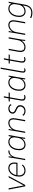

<svg xmlns="http://www.w3.org/2000/svg" viewBox="2384 -3166 1000 5808"><g transform="rotate(-90 2884.0 -262.0)"><path d="M464 -500 192 0H151L54 -500H94L177 -43L422 -500Z M873 -330Q873 -300 867 -267L861 -233H487Q484 -209 484 -185Q484 -109 522 -66.5Q560 -24 630 -24Q676 -24 719.5 -45.5Q763 -67 789 -103L810 -77Q772 -33 728 -11.5Q684 10 631 10Q545 10 495.5 -41Q446 -92 446 -180Q446 -272 479 -347.5Q512 -423 570.5 -466.5Q629 -510 702 -510Q782 -510 827.5 -462.5Q873 -415 873 -330ZM837 -331Q837 -397 801 -436.5Q765 -476 704 -476Q627 -476 569 -418Q511 -360 492 -267H829L831 -277Q837 -306 837 -331Z M1010 -378Q1025 -465 1028 -500H1061Q1059 -461 1050 -412L1047 -395H1049Q1078 -451 1119.5 -480.5Q1161 -510 1211 -510Q1228 -510 1237 -507L1231 -472Q1219 -474 1204 -474Q1164 -474 1128 -449Q1092 -424 1066.5 -380Q1041 -336 1031 -281L981 0H943Z M1244 -180Q1244 -275 1276.5 -350Q1309 -425 1367.5 -467.5Q1426 -510 1500 -510Q1550 -510 1590.5 -485.5Q1631 -461 1647 -418H1649L1673 -500H1704L1637 -120Q1625 -57 1619 0H1587Q1595 -60 1600 -93H1598Q1566 -45 1518 -17.5Q1470 10 1415 10Q1332 10 1288 -40Q1244 -90 1244 -180ZM1613 -200 1627 -279Q1632 -309 1632 -331Q1632 -399 1596.5 -437.5Q1561 -476 1497 -476Q1436 -476 1387 -438Q1338 -400 1310 -333.5Q1282 -267 1282 -185Q1282 -109 1316.5 -66.5Q1351 -24 1413 -24Q1461 -24 1503.5 -46.5Q1546 -69 1575 -109.5Q1604 -150 1613 -200Z M1835 -380Q1849 -453 1853 -500H1885Q1880 -445 1869 -393H1873Q1907 -448 1958.5 -479Q2010 -510 2065 -510Q2137 -510 2175 -471Q2213 -432 2213 -355Q2213 -329 2206 -285L2156 0H2118L2168 -286Q2175 -332 2175 -355Q2175 -476 2069 -476Q2019 -476 1973.5 -449.5Q1928 -423 1896 -376.5Q1864 -330 1854 -272L1806 0H1768Z M2285 -62 2317 -82Q2330 -54 2360.5 -39Q2391 -24 2433 -24Q2470 -24 2500.5 -41.5Q2531 -59 2548.5 -89Q2566 -119 2566 -154Q2566 -185 2543.5 -209.5Q2521 -234 2471 -255Q2406 -282 2378 -310.5Q2350 -339 2350 -376Q2350 -436 2393 -473Q2436 -510 2508 -510Q2551 -510 2590 -488.5Q2629 -467 2638 -434L2606 -415Q2595 -446 2568.5 -461Q2542 -476 2507 -476Q2456 -476 2423 -448.5Q2390 -421 2390 -380Q2390 -352 2414.5 -331.5Q2439 -311 2500 -285Q2555 -262 2581 -230Q2607 -198 2607 -156Q2607 -83 2558 -36.5Q2509 10 2428 10Q2381 10 2339 -10.5Q2297 -31 2285 -62Z M2743 -88Q2743 -107 2748 -135L2806 -466H2716L2722 -500H2812L2836 -638L2873 -651H2877L2850 -500H2990L2984 -466H2844L2788 -147Q2783 -114 2783 -95Q2783 -60 2798 -43Q2813 -26 2846 -26Q2883 -26 2911 -39V-6Q2876 10 2840 10Q2743 10 2743 -88Z M3042 -180Q3042 -275 3074.5 -350Q3107 -425 3165.5 -467.5Q3224 -510 3298 -510Q3348 -510 3388.5 -485.5Q3429 -461 3445 -418H3447L3471 -500H3502L3435 -120Q3423 -57 3417 0H3385Q3393 -60 3398 -93H3396Q3364 -45 3316 -17.5Q3268 10 3213 10Q3130 10 3086 -40Q3042 -90 3042 -180ZM3411 -200 3425 -279Q3430 -309 3430 -331Q3430 -399 3394.5 -437.5Q3359 -476 3295 -476Q3234 -476 3185 -438Q3136 -400 3108 -333.5Q3080 -267 3080 -185Q3080 -109 3114.5 -66.5Q3149 -24 3211 -24Q3259 -24 3301.5 -46.5Q3344 -69 3373 -109.5Q3402 -150 3411 -200Z M3591 -65Q3591 -87 3595 -110L3706 -742H3744L3633 -111Q3629 -88 3629 -69Q3629 -44 3639.5 -34Q3650 -24 3673 -24Q3694 -24 3719 -33L3722 -5Q3691 10 3659 10Q3624 10 3607.5 -8.5Q3591 -27 3591 -65Z M3892 -88Q3892 -107 3897 -135L3955 -466H3865L3871 -500H3961L3985 -638L4022 -651H4026L3999 -500H4139L4133 -466H3993L3937 -147Q3932 -114 3932 -95Q3932 -60 3947 -43Q3962 -26 3995 -26Q4032 -26 4060 -39V-6Q4025 10 3989 10Q3892 10 3892 -88Z M4215 -141Q4215 -170 4221 -204L4273 -500H4311L4258 -198Q4253 -172 4253 -141Q4253 -24 4365 -24Q4414 -24 4458.5 -50.5Q4503 -77 4534 -123Q4565 -169 4575 -226L4623 -500H4661L4589 -89Q4581 -39 4582 0H4550Q4550 -48 4558 -103H4554Q4519 -48 4469.5 -19Q4420 10 4363 10Q4291 10 4253 -28.5Q4215 -67 4215 -141Z M4798 -380Q4812 -453 4816 -500H4848Q4843 -445 4832 -393H4836Q4870 -448 4921.5 -479Q4973 -510 5028 -510Q5100 -510 5138 -471Q5176 -432 5176 -355Q5176 -329 5169 -285L5119 0H5081L5131 -286Q5138 -332 5138 -355Q5138 -476 5032 -476Q4982 -476 4936.5 -449.5Q4891 -423 4859 -376.5Q4827 -330 4817 -272L4769 0H4731Z M5735 -500 5649 -13Q5629 100 5567.5 159Q5506 218 5402 218Q5309 218 5238 181L5258 148Q5294 168 5326.5 176Q5359 184 5401 184Q5492 184 5543.5 134.5Q5595 85 5613 -17L5624 -76Q5591 -33 5545.5 -10.5Q5500 12 5447 12Q5367 12 5321 -39Q5275 -90 5275 -180Q5275 -273 5308 -348.5Q5341 -424 5399 -467Q5457 -510 5531 -510Q5581 -510 5621.5 -485.5Q5662 -461 5678 -418H5680L5704 -500ZM5663 -332Q5663 -398 5626.5 -437Q5590 -476 5527 -476Q5467 -476 5418 -437.5Q5369 -399 5341 -332.5Q5313 -266 5313 -184Q5313 -107 5347.5 -64.5Q5382 -22 5446 -22Q5521 -22 5575 -69.5Q5629 -117 5643 -196L5659 -285Q5663 -308 5663 -332Z"/></g></svg>

Font: Sarabun Thin
Style: Italic
Weight: 250
Italic angle: -10°
Designer: Suppakit Chalermlarp | Katatrad Co.,Ltd.
Foundry: Cadson Demak Co.,Ltd.
Version: Version 1.000; ttfautohint (v1.6)